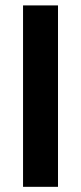

<svg xmlns="http://www.w3.org/2000/svg" viewBox="-20 -705 305 724"><path d="M66.9 -684.6V-0.5H198.7V-684.6Z"/></svg>

Font: Vazirmatn ExtraBold
Style: Regular
Weight: 800
Designer: Saber Rastikerdar
Foundry: Saber Rastikerdar
Version: Version 33.003